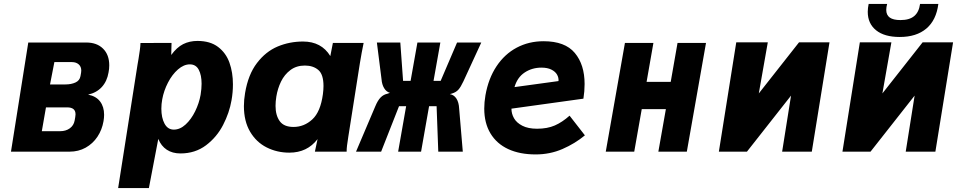

<svg xmlns="http://www.w3.org/2000/svg" viewBox="-20 -767 4840 971"><path d="M123 -552H416Q470 -552 501.2 -521Q532.5 -490 532.5 -436.5Q532.5 -418.5 529 -401Q521.5 -356 495 -327Q468.5 -298 425.5 -288.5Q466 -280.5 486.2 -253.8Q506.5 -227 506.5 -186.5Q506.5 -171.5 503.5 -154Q496 -110.5 472.8 -75.5Q449.5 -40.5 413.2 -20.2Q377 0 331.5 0H35.5ZM357.5 -157.5 360.5 -174.5Q362 -182 362 -188.5Q362 -207 351.2 -215.5Q340.5 -224 319 -224H212.5L191.5 -103.5H284Q313 -103.5 333 -118Q353 -132.5 357.5 -157.5ZM387 -382 390 -399Q391 -407 391 -410Q391 -430 378 -441.5Q365 -453 343.5 -453H255L233 -340H311.5Q340 -340 361.5 -349.8Q383 -359.5 387 -382Z M680.5 -469Q684 -490 687 -512Q690 -534 690.5 -549.5L847.5 -550L846 -489Q874 -527.5 906.2 -543.8Q938.5 -560 978.5 -560Q1043 -560 1083 -529.5Q1123 -499 1140.5 -449.8Q1158 -400.5 1158 -340.5Q1158 -300 1151 -260.5Q1140 -196.5 1108.2 -135Q1076.5 -73.5 1021.8 -32.2Q967 9 892.5 9Q852 9 823.5 -9.8Q795 -28.5 780.5 -64.5L733 184H577.5L675.5 -440ZM994.5 -287.5Q999.5 -318.5 999.5 -343.5Q999.5 -387 985.2 -414.2Q971 -441.5 940 -441.5Q909.5 -441.5 880 -415.8Q850.5 -390 829.5 -349.2Q808.5 -308.5 800.5 -265Q796 -241 796 -217.5Q796 -171.5 812.2 -141.5Q828.5 -111.5 859 -111.5Q890.5 -111.5 918.8 -137.5Q947 -163.5 967 -204.2Q987 -245 994.5 -287.5Z M1213.5 -230.5Q1213.5 -262 1219.5 -297Q1235 -390 1279.5 -448.2Q1324 -506.5 1384.2 -531.8Q1444.5 -557 1512.5 -557Q1605.5 -557 1650.5 -483.5L1663.5 -550H1819Q1814.5 -528.5 1809.2 -500.2Q1804 -472 1800 -447L1741.5 -75.5L1740 -65Q1737 -47 1735 -30.8Q1733 -14.5 1733 0H1572.5Q1574.5 -11 1586 -63.5Q1533.5 5 1443.5 5Q1381 5 1328.5 -21.5Q1276 -48 1244.8 -101Q1213.5 -154 1213.5 -230.5ZM1613 -290.5Q1616 -314 1616 -332Q1616 -391 1589.8 -413.2Q1563.5 -435.5 1522 -435.5Q1479 -435.5 1448.8 -412.8Q1418.5 -390 1401.2 -354.5Q1384 -319 1377.5 -278.5Q1373.5 -253.5 1373.5 -231.5Q1373.5 -184 1394.5 -154.5Q1415.5 -125 1464.5 -125Q1518 -125 1559.5 -163.2Q1601 -201.5 1613 -290.5Z M1939.5 -293 1952 -297.5Q1934 -302.5 1922.8 -321Q1911.5 -339.5 1909.5 -366.5L1886 -552H2004.5L2018.5 -358H2056.5L2091 -552H2207L2172.5 -358H2208.5L2291.5 -552H2414L2323.5 -355.5Q2310 -326.5 2298.2 -313.5Q2286.5 -300.5 2267 -294.5L2255 -291Q2276 -287.5 2288.2 -268.5Q2300.5 -249.5 2302 -218.5L2320.5 0H2196.5L2188 -230H2150L2109.5 0H1993.5L2034 -230H1998L1907.5 0H1780.5L1878 -229.5Q1890.5 -259.5 1905 -274.2Q1919.5 -289 1939.5 -293Z M2429 -218Q2429 -250 2435 -285Q2450 -370 2491 -431.8Q2532 -493.5 2593.2 -526Q2654.5 -558.5 2729 -558.5Q2837.5 -558.5 2887 -499.2Q2936.5 -440 2936.5 -342Q2936.5 -305.5 2930.5 -268L2566.5 -217.5Q2566.5 -192 2579.5 -169Q2592.5 -146 2621.8 -131Q2651 -116 2696 -116Q2748 -116 2785.8 -132.5Q2823.5 -149 2860.5 -182L2938 -82.5Q2888 -41 2824.8 -13.5Q2761.5 14 2689 14Q2608.5 14 2550.2 -13Q2492 -40 2460.5 -92.2Q2429 -144.5 2429 -218ZM2718.5 -425Q2670.5 -425 2633.2 -400.2Q2596 -375.5 2582 -326.5L2804.5 -357Q2806 -374 2797.2 -389.5Q2788.5 -405 2768.5 -415Q2748.5 -425 2718.5 -425Z M3140.5 -550H3284.5L3250 -353H3372L3406.5 -550H3550.5L3453.5 0H3309.5L3347.5 -215H3225.5L3187.5 0H3043.5Z M3703.5 -553H3863L3817.5 -294.5L4021 -553H4175L4085.5 0H3935.5L3980.5 -283.5L3757.5 0H3615.5Z M4328.5 -553H4488L4442.5 -294.5L4646 -553H4800L4710.5 0H4560.5L4605.5 -283.5L4382.5 0H4240.5ZM4368.5 -707Q4368.5 -726 4373 -747H4466.5Q4462 -730.5 4462 -717Q4462 -691 4479.8 -678.2Q4497.5 -665.5 4534 -665.5Q4579.5 -665.5 4603.5 -685.8Q4627.5 -706 4633 -747H4725.5Q4715 -665 4664.8 -622.5Q4614.5 -580 4530.5 -580Q4452.5 -580 4410.5 -614Q4368.5 -648 4368.5 -707Z"/></svg>

Font: JuliaMono Black
Style: Italic
Weight: 900
Italic angle: -9°
Monospace: yes
Designer: cormullion
Foundry: corm
Version: Version 0.057; ttfautohint (v1.8.4)